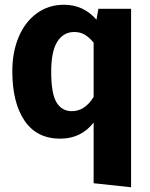

<svg xmlns="http://www.w3.org/2000/svg" viewBox="-20 -568 634 810"><path d="M533 -531V222L375 205V-51Q322 17 234 17Q135 17 83.5 -59Q32 -135 32 -267Q32 -349 59 -412.5Q86 -476 135.5 -512Q185 -548 250 -548Q332 -548 387 -485L395 -531ZM375 -159V-388Q356 -411 337 -422Q318 -433 293 -433Q248 -433 222 -392.5Q196 -352 196 -266Q196 -173 218.5 -136Q241 -99 283 -99Q338 -99 375 -159Z"/></svg>

Font: FiraGOUPP
Style: Bold
Weight: 700
Designer: bBox Type
Foundry: bBox Type GmbH
Version: Version 1.001